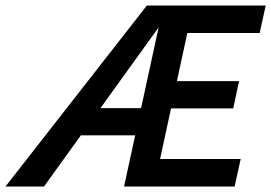

<svg xmlns="http://www.w3.org/2000/svg" viewBox="-59 -678 986 698"><path d="M-39 0 475 -658H575L101 0ZM163 -186 218 -285H538L517 -186ZM479 -284 501 -383H810L789 -284ZM392 0 535 -658H907L885 -558H622L523 -100H816L794 0Z"/></svg>

Font: Ysabeau Office
Style: Bold Italic
Weight: 700
Italic angle: -12°
Designer: Christian Thalmann (Catharsis Fonts)
Version: Version 2.001;gftools[0.9.30]; featfreeze: tnum,lnum,ss02